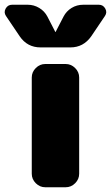

<svg xmlns="http://www.w3.org/2000/svg" viewBox="-68 -790 469 810"><path d="M209 -520Q232 -520 249 -503Q266 -486 266 -463V-57Q266 -34 249 -17Q232 0 209 0H123Q100 0 83 -17Q66 -34 66 -57V-463Q66 -486 83 -503Q100 -520 123 -520ZM349 -770Q367 -770 376 -754Q385 -738 375 -723L317 -637Q284 -590 229 -590H103Q47 -590 15 -637L-43 -723Q-53 -738 -44 -754Q-35 -770 -17 -770H49Q75 -770 97.5 -756.5Q120 -743 132 -720L165 -656Q165 -655 166 -655Q167 -655 167 -656L200 -720Q212 -743 234 -756.5Q256 -770 283 -770Z"/></svg>

Font: Rounded Mplus 1c Black
Style: Regular
Weight: 900
Version: Version 1.059.20150529